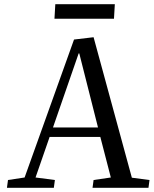

<svg xmlns="http://www.w3.org/2000/svg" viewBox="-20 -893 731 913"><path d="M425 -716 607 -48 691 -37 686 0H420L425 -37L507 -49L457 -242H216L149 -49L241 -37L236 0H13L18 -37L97 -49L332 -705ZM232 -287H446L357 -639H354ZM243 -873H526L522 -804H239Z"/></svg>

Font: Literata 36pt
Style: Italic
Weight: 400
Italic angle: -2°
Designer: Latin by Veronika Burian and Jose Scaglione. Greek by Irene Vlachou. Cyrillic by Vera Evstafieva
Foundry: TypeTogether
Version: Version 3.002